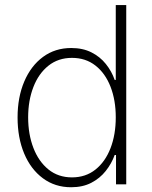

<svg xmlns="http://www.w3.org/2000/svg" viewBox="-20 -748 615 779"><path d="M268.6 11.7Q203.1 11.7 154.1 -24.7Q105 -61 78.1 -125Q51.3 -189 51.3 -271.5Q51.3 -353.5 78.4 -417.2Q105.5 -481 154.5 -517.1Q203.6 -553.2 269 -553.2Q315.9 -553.2 350.8 -535.6Q385.7 -518.1 409.4 -488.5Q433.1 -459 445.3 -423.8H449.7V-727.5H492.2V0H450.7V-119.1H445.3Q432.6 -84 408.9 -54.2Q385.3 -24.4 350.3 -6.3Q315.4 11.7 268.6 11.7ZM272 -28.3Q327.6 -28.3 367.4 -60.1Q407.2 -91.8 428.5 -147Q449.7 -202.1 449.7 -272Q449.7 -341.3 428.5 -396Q407.2 -450.7 367.4 -481.9Q327.6 -513.2 272 -513.2Q216.3 -513.2 176.5 -481.4Q136.7 -449.7 115.5 -395Q94.2 -340.3 94.2 -272Q94.2 -203.1 115.5 -147.9Q136.7 -92.8 176.5 -60.5Q216.3 -28.3 272 -28.3Z"/></svg>

Font: Inter Tight ExtraLight
Style: Regular
Weight: 250
Designer: Rasmus Andersson
Foundry: rsms
Version: Version 3.004